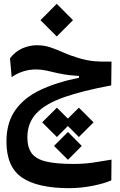

<svg xmlns="http://www.w3.org/2000/svg" viewBox="-20 -665 626 1003"><path d="M340.8 317.9Q176.3 317.9 95 262.5Q13.7 207 13.7 74.7Q13.7 -24.4 60.1 -89.8Q106.4 -155.3 191.4 -195.3Q276.4 -235.4 392.6 -258.8V-268.6Q368.7 -269.5 342.3 -272.5Q315.9 -275.4 279.8 -283.2Q245.6 -291.5 220 -296.9Q194.3 -302.2 167 -302.2Q132.8 -302.2 99.9 -291.5Q66.9 -280.8 41 -262.2L32.2 -360.4Q61 -397.9 98.6 -413.3Q136.2 -428.7 171.9 -428.7Q210.9 -428.7 243.2 -417.7Q275.4 -406.7 309.6 -391.4Q343.8 -376 388.7 -362.3Q435.1 -348.6 472.4 -345.2Q509.8 -341.8 562.5 -343.3L561 -218.8Q412.6 -191.4 315.4 -157.5Q218.3 -123.5 170.7 -73.5Q123 -23.4 123 52.2Q123 104.5 145 135Q167 165.5 219.7 178.5Q272.5 191.4 364.3 191.4Q419.4 191.4 468.3 184.1Q517.1 176.8 562.5 168.9L561.5 277.3Q524.4 293.5 463.6 305.7Q402.8 317.9 340.8 317.9ZM392.1 -102.5 468.8 -25.9 392.1 50.8 334.5 -6.8 277.3 50.8 200.2 -25.9 277.3 -102.5 334.5 -45.4ZM335 24.4 407.2 97.2 335 169.9 262.2 97.2ZM276.4 -474.6 191.4 -559.6 276.4 -645 361.3 -559.6Z"/></svg>

Font: Cascadia Code SemiBold
Style: Regular
Weight: 600
Monospace: yes
Designer: Aaron Bell
Foundry: Saja Typeworks
Version: Version 2404.023; ttfautohint (v1.8.4)